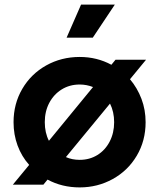

<svg xmlns="http://www.w3.org/2000/svg" viewBox="-20 -804 692 836"><path d="M187 -22 169 0H36L107 -86Q74 -123 56.5 -170.5Q39 -218 39 -272Q39 -352 77 -417Q115 -482 181 -519Q247 -556 327 -556Q402 -556 465 -522L483 -544H616L546 -459Q578 -421 596 -373.5Q614 -326 614 -272Q614 -191 575.5 -126Q537 -61 471 -24.5Q405 12 327 12Q250 12 187 -22ZM193 -191 385 -425Q357 -436 327 -436Q283 -436 248.5 -414.5Q214 -393 194.5 -356Q175 -319 175 -272Q175 -226 193 -191ZM327 -108Q370 -108 404 -129Q438 -150 457.5 -187.5Q477 -225 477 -272Q477 -317 459 -353L267 -120Q294 -108 327 -108ZM333 -784H480L384 -640H270Z"/></svg>

Font: Evergrow Sans
Style: Bold
Weight: 700
Foundry: 10Web
Version: Version 1.000